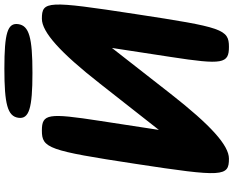

<svg xmlns="http://www.w3.org/2000/svg" viewBox="-112 -978 1040 855"><g transform="rotate(-90 407.5 -550.0)"><path d="M106 -467C46 -75 49 -50 129 -50C188 -50 278 -131 418 -310L622 -571L582 -310C546 -77 552 -50 627 -50C705 -50 714 -79 773 -467C833 -859 832 -883 752 -883C693 -883 602 -802 462 -623L257 -362L297 -623C333 -856 329 -883 254 -883C176 -883 165 -855 106 -467ZM311 -988C304 -940 353 -925 511 -925C669 -925 721 -940 728 -988C735 -1036 688 -1050 530 -1050C372 -1050 318 -1036 311 -988Z"/></g></svg>

Font: Hussar Skorodowane
Style: Ky
Weight: 700
Foundry: Cannot Into Space Fonts
Version: Version 0.892